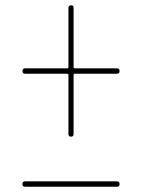

<svg xmlns="http://www.w3.org/2000/svg" viewBox="-20 -670 540 730"><path d="M75.2 40Q65.4 40 65.4 29.8Q65.4 19.5 75.2 19.5H424.8Q434.6 19.5 434.6 29.8Q434.6 40 424.8 40ZM75.2 -389.6Q65.4 -389.6 65.4 -399.9Q65.4 -410.2 75.2 -410.2H235.4Q240.2 -410.2 240.2 -415V-639.6Q240.2 -649.4 250 -649.9Q259.8 -650.4 259.8 -639.6V-415Q259.8 -410.2 264.6 -410.2H424.8Q434.6 -410.2 434.6 -399.9Q434.6 -389.6 424.8 -389.6H264.6Q259.8 -389.6 259.8 -384.8V-160.2Q259.8 -150.4 250 -150.4Q240.2 -150.4 240.2 -160.2V-384.8Q240.2 -389.6 235.4 -389.6Z"/></svg>

Font: Rounded Mgen+ 1mn thin
Style: Regular
Weight: 100
Designer: [Source Han Sans]
Ryoko NISHIZUKA  (kana & ideographs); Paul D. Hunt (Latin, Greek & Cyrillic); Wenlong ZHANG  (bopomofo
Version: Version 1.059.20150602